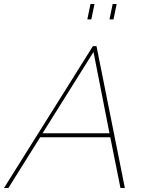

<svg xmlns="http://www.w3.org/2000/svg" viewBox="-59 -941 726 961"><path d="M406 -710H424L566 0H544L493 -254H142L-17 0H-39ZM489 -274 409 -681 154 -274ZM378 -844 394 -921H414L398 -844ZM489 -844 505 -921H525L509 -844Z"/></svg>

Font: Raleway Thin
Style: Italic
Weight: 100
Italic angle: -12°
Designer: Matt McInerney, Pablo Impallari, Rodrigo Fuenzalida
Foundry: Matt McInerney, Pablo Impallari, Rodrigo Fuenzalida
Version: Version 4.026